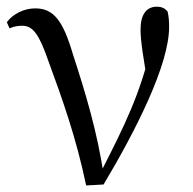

<svg xmlns="http://www.w3.org/2000/svg" viewBox="-20 -551 582 578"><path d="M239.3 7.3 291.8 4.4C389.9 -159.8 489.1 -356.6 489.1 -469.6C489.1 -488.2 488.1 -501 484.4 -516.7C476.1 -526 467.4 -530.8 451.9 -530.8C420.3 -530.8 403.1 -506.6 403.1 -462C403.1 -427.5 411.5 -375.6 425.7 -295.2L438.7 -423.6C402.2 -266.1 355.7 -174.9 284.1 -33.8L277.7 -22.3H292.2C274.1 -150.8 235.2 -278.7 199.9 -386.3C169.9 -488.7 141.9 -525.8 85.8 -525.8C54.1 -525.8 19.7 -510.3 0.6 -484.2L8.8 -465.5C18.8 -470.5 31.4 -473.5 46.8 -473.5C78.9 -473.5 97.4 -448.7 125.7 -367.2C165.4 -259.3 209.7 -136.2 239.3 7.3Z"/></svg>

Font: Source Han Serif CN VF
Style: Regular
Weight: 250
Designer: Ryoko NISHIZUKA 西塚涼子 (kana & ideographs); Frank Grießhammer (Latin, Greek & Cyrillic); Wenlong ZHANG 张文龙 (bopomofo); San
Foundry: Adobe
Version: Version 2.002;hotconv 1.1.0;makeotfexe 2.6.0